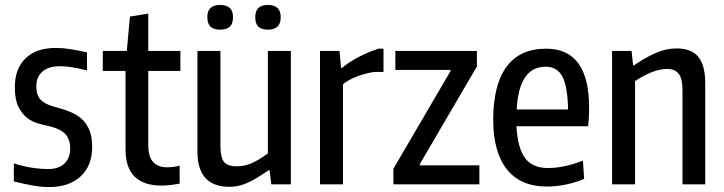

<svg xmlns="http://www.w3.org/2000/svg" viewBox="-20 -746 2931 777"><path d="M179 11Q147 11 113.5 5Q80 -1 36 -12V-85Q68 -74 104.5 -68Q141 -62 175 -62Q217 -62 240.5 -84Q264 -106 264 -145Q264 -181 245.5 -202Q227 -223 185 -234Q161 -239 135.5 -246Q110 -253 89 -269.5Q68 -286 54 -315Q40 -344 40 -393Q40 -468 83.5 -510Q127 -552 205 -552Q233 -552 262.5 -547.5Q292 -543 332 -534V-461Q291 -471 267.5 -474.5Q244 -478 222 -478Q177 -478 152 -456.5Q127 -435 127 -397Q127 -374 133.5 -359.5Q140 -345 151.5 -336Q163 -327 178.5 -321Q194 -315 211 -311Q241 -303 267 -292Q293 -281 312 -263.5Q331 -246 342 -219Q353 -192 353 -151Q353 -76 306.5 -32.5Q260 11 179 11Z M634 5Q488 5 488 -141V-459H396V-540H493L506 -679L580 -691V-540H710V-459H580V-160Q580 -112 599.5 -90.5Q619 -69 656 -69Q667 -69 681 -70.5Q695 -72 707 -76V-3Q667 5 634 5Z M871 -626Q845 -626 832 -638Q819 -650 819 -677Q819 -726 871 -726Q923 -726 923 -677Q923 -650 910 -638Q897 -626 871 -626ZM1064 -626Q1038 -626 1025.5 -638Q1013 -650 1013 -677Q1013 -726 1064 -726Q1116 -726 1116 -677Q1116 -650 1102.5 -638Q1089 -626 1064 -626ZM909 10Q779 10 779 -132V-540H872V-157Q872 -109 886.5 -91Q901 -73 938 -73Q968 -73 996 -84.5Q1024 -96 1064 -125V-540H1157V0H1078L1071 -57H1067Q1014 -20 979 -5Q944 10 909 10Z M1275 -540H1354L1360 -472H1366Q1374 -480 1389.5 -490.5Q1405 -501 1425 -512Q1445 -523 1467.5 -532.5Q1490 -542 1512 -549H1532V-455H1495Q1456 -449 1422 -435.5Q1388 -422 1368 -405V0H1275Z M1572 -63 1803 -458V-463H1580V-540H1910V-477L1679 -82V-77H1920V0H1572Z M2193 9Q2087 9 2031.5 -60.5Q1976 -130 1976 -261Q1976 -403 2030 -476Q2084 -549 2190 -549Q2364 -549 2364 -311Q2364 -285 2363 -268.5Q2362 -252 2360 -235H2070Q2075 -146 2105 -106Q2135 -66 2198 -66Q2228 -66 2263 -73Q2298 -80 2339 -96L2344 -22Q2312 -8 2271.5 0.5Q2231 9 2193 9ZM2188 -476Q2080 -476 2071 -303H2279Q2277 -396 2256 -436Q2235 -476 2188 -476Z M2457 -540H2536L2542 -482H2546Q2600 -518 2639 -534Q2678 -550 2718 -550Q2778 -550 2806 -516Q2834 -482 2834 -408V0H2742V-381Q2742 -428 2726.5 -447.5Q2711 -467 2680 -467Q2651 -467 2618 -454Q2585 -441 2550 -418V0H2457Z"/></svg>

Font: Encode Sans Compressed
Style: Medium
Weight: 500
Designer: Pablo Impallari, Andres Torresi
Foundry: Pablo Impallari, Andres Torresi
Version: Version 1.000; ttfautohint (v1.00) -l 8 -r 50 -G 200 -x 14 -